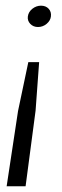

<svg xmlns="http://www.w3.org/2000/svg" viewBox="-20 -519 217 676"><path d="M117.8 -300.2 105.3 -129.7 70.1 136.8H3.4L43.5 -128.1L79.7 -300.2ZM124.3 -499Q141.5 -499 151.4 -488.1Q161.4 -477.1 159.2 -460.8Q157.4 -446.2 144.1 -435Q130.8 -423.9 113.7 -423.9Q97.2 -423.9 86.6 -435Q76.1 -446.2 78 -460.8Q80.1 -477.1 93.9 -488.1Q107.8 -499 124.3 -499Z"/></svg>

Font: Alumni Sans SC Thin
Style: Italic
Weight: 100
Italic angle: -8°
Designer: Robert E. Leuschke
Foundry: Robert E. Leuschke
Version: Version 1.016